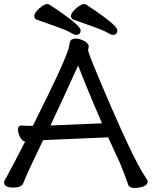

<svg xmlns="http://www.w3.org/2000/svg" viewBox="-27 -906 744 941"><path d="M345.2 -734.9Q337.9 -734.9 317.4 -746.8Q296.9 -758.8 249.5 -775.4Q202.1 -792 151.9 -810.1Q141.1 -814.9 141.1 -828.1Q141.1 -837.9 153.1 -852.1Q165 -866.2 179.9 -876.2Q194.8 -886.2 204.1 -886.2Q210.9 -886.2 214.8 -883.8Q368.2 -783.2 368.2 -757.8Q368.2 -734.9 345.2 -734.9ZM524.9 -734.9Q518.1 -734.9 497.6 -746.8Q477.1 -758.8 429.4 -775.4Q381.8 -792 332 -810.1Q320.8 -814.9 320.8 -828.1Q320.8 -837.9 333 -852.1Q345.2 -866.2 360.1 -876.2Q375 -886.2 383.8 -886.2Q391.1 -886.2 395 -883.8Q547.9 -783.2 547.9 -757.8Q547.9 -734.9 524.9 -734.9ZM220.2 -291 473.1 -301.8Q391.1 -491.2 356 -585Q277.8 -413.1 220.2 -291ZM632.8 15.1Q606.9 15.1 601.1 -1Q582 -57.1 561 -106.9L502.9 -232.9L345.2 -226.1Q199.2 -219.2 184.1 -219.2Q101.1 -46.9 86.9 -7.8Q79.1 13.2 37.1 13.2Q-6.8 13.2 -6.8 -12.2Q-6.8 -20 -2.4 -26.1Q2 -32.2 5.9 -39.6Q9.8 -46.9 19.3 -64.9Q28.8 -83 48.3 -119.4Q67.9 -155.8 96.2 -211.9H99.1Q83 -211.9 72 -232.4Q61 -252.9 61 -270Q61 -291 79.1 -291Q98.1 -289.1 133.8 -289.1Q307.1 -633.8 312 -681.2Q314 -701.2 320.6 -709Q327.1 -716.8 346.2 -716.8Q361.8 -716.8 382.8 -706.8Q403.8 -696.8 408.2 -680.2L404.8 -660.2Q404.8 -647.9 458 -522Q624 -127 685.1 -39.1Q696.8 -22 696.8 -16.1Q696.8 0 676.3 7.6Q655.8 15.1 632.8 15.1Z"/></svg>

Font: LXGW WenKai Screen
Style: Regular
Weight: 400
Designer: LXGW / Fontworks Inc.
Foundry: LXGW / Fontworks Inc.
Version: Version 1.510;January 18,2025